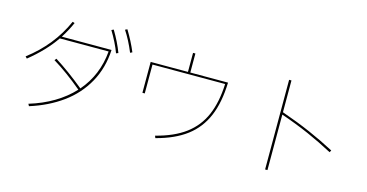

<svg xmlns="http://www.w3.org/2000/svg" viewBox="-85 -1236 3170 1657"><g transform="rotate(15 1500.0 -407.5)"><path d="M882 -838Q938 -746 975 -657L957 -648Q914 -752 863 -829ZM769 -805Q826 -710 860 -620L841 -612Q826 -654 801.5 -703Q777 -752 750 -796ZM428 -772Q402 -711 352 -630H796Q788 -468 716 -338Q644 -208 520 -118Q396 -28 233 23L223 4Q342 -32 439.5 -90Q537 -148 608 -225Q467 -343 343 -418L356 -434Q480 -356 622 -240Q757 -397 775 -611H339Q254 -486 109 -369L94 -385Q307 -547 409 -778Z M1503 -618H1840Q1835 -441 1783 -317.5Q1731 -194 1627 -115Q1523 -36 1358 7L1350 -13Q1511 -54 1611.5 -129Q1712 -204 1762 -319.5Q1812 -435 1819 -600H1170V-342H1149V-618H1482V-788H1503Z M2842 -265Q2728 -326 2614 -376Q2500 -426 2364 -473V23H2343V-778H2364V-494Q2507 -444 2624 -393Q2741 -342 2852 -283Z"/></g></svg>

Font: IBM Plex Sans JP Thin
Style: Regular
Weight: 100
Designer: Mike Abbink; Paul van der Laan; Pieter van Rosmalen; Wujin Sim; Yejin Wi; Jinhee Kim; Boomi Park; Yona Kim; Kichan Ma
Foundry: Sandoll Inc.
Version: Version 1.001